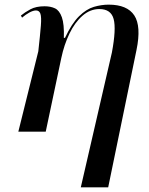

<svg xmlns="http://www.w3.org/2000/svg" viewBox="-20 -567 643 827"><path d="M328 240 462 -341Q481 -442 469.5 -485Q458 -528 408 -528Q368 -528 335 -499Q302 -470 279 -422Q256 -374 244 -317L177 0H59L145 -346Q153 -418 156 -456Q159 -494 154 -508Q149 -522 135 -522Q123 -522 106.5 -513Q90 -504 75 -491L70 -500Q87 -514 111 -527Q135 -540 172 -540Q198 -540 217 -531Q236 -522 246.5 -492.5Q257 -463 255 -404H260Q289 -466 320.5 -497Q352 -528 384.5 -537.5Q417 -547 448 -547Q528 -547 558.5 -500.5Q589 -454 568 -352L446 240Z"/></svg>

Font: Noto Serif Display Medium
Style: Italic
Weight: 500
Italic angle: -12°
Designer: Monotype Design Team
Foundry: Monotype Imaging Inc.
Version: Version 2.009